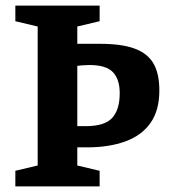

<svg xmlns="http://www.w3.org/2000/svg" viewBox="-20 -668 622 688"><path d="M35 0V-56L115 -75V-573L35 -592V-648H337V-592L257 -573V-511H338Q417 -511 463.5 -493.5Q510 -476 530.5 -439.5Q551 -403 551 -344Q551 -272 519 -227Q487 -182 428.5 -161Q370 -140 293 -140H257V-75L337 -56V0ZM257 -216H288Q355 -216 382 -245.5Q409 -275 409 -334Q409 -384 384.5 -409.5Q360 -435 301 -435Q288 -435 276 -434Q264 -433 257 -432Z"/></svg>

Font: Faustina
Style: Bold
Weight: 700
Designer: Alfonso Garcia
Foundry: http://www.omnibus-type.com
Version: Version 1.200